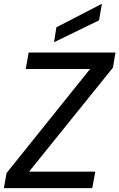

<svg xmlns="http://www.w3.org/2000/svg" viewBox="-28 -971 616 991"><path d="M-8 0 6 -78 437 -615H105L120 -700H568L555 -622L122 -85H464L448 0ZM251 -753 263 -830 497 -951H498L483 -866Z"/></svg>

Font: DM Sans 28pt Medium
Style: Italic
Weight: 500
Italic angle: -10°
Version: Version 4.004;gftools[0.9.30]